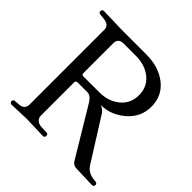

<svg xmlns="http://www.w3.org/2000/svg" viewBox="-180 -867 1033 1033"><g transform="rotate(45 336.5 -350.0)"><path d="M335 -655H241Q201 -655 201 -615V-390Q201 -377 212 -377H335Q404 -377 450.5 -415.5Q497 -454 497 -517Q497 -580 451 -617.5Q405 -655 335 -655ZM369 -700Q465 -700 526.5 -651Q588 -602 588 -521.5Q588 -441 527.5 -388.5Q467 -336 393 -334L392 -332Q413 -325 425 -306L576 -66Q597 -31 642 -25L660 -23Q673 -21 673 -10Q673 4 658 4Q562 0 538.5 0Q515 0 502 -20L333 -301Q313 -332 289 -332Q289 -332 288 -332H216Q201 -332 201 -320V-66Q201 -48 214 -37Q227 -26 246 -25L288 -23Q299 -23 299 -9.5Q299 4 285 4L160 0L49 4Q36 4 34 -8Q34 -22 46 -23L75 -25Q116 -28 116 -66V-634Q116 -670 70 -674L41 -677Q30 -679 30 -690Q30 -704 44 -704L182 -700Z"/></g></svg>

Font: Lustria
Style: Regular
Weight: 400
Designer: Matthew Desmond
Foundry: Matthew Desmond
Version: Version 001.001; ttfautohint (v1.6)